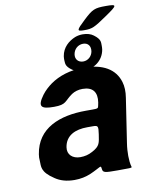

<svg xmlns="http://www.w3.org/2000/svg" viewBox="-91 -889 742 965"><g transform="rotate(-10 279.5 -407.0)"><path d="M502 -128 536 -352C541 -383 540 -410 533 -433C513 -501 451 -538 353 -538C284 -538 226 -519 182 -488C164 -475 146 -459 131 -439C90 -383 108 -370 173 -370C237 -370 230 -388 273 -418C288 -428 307 -434 329 -434C382 -434 403 -404 395 -353L392 -338C390 -324 387 -323 359 -323H327C193 -323 76 -279 56 -148C54 -137 54 -126 55 -115C57 -87 47 -60 113 -17C138 0 170 10 211 10C242 10 269 4 293 -6C353 -32 352 -44 355 -21C357 -1 367 0 432 0C496 0 503 0 504 -4C505 -8 498 -12 497 -62C497 -82 498 -103 502 -128ZM199 -159C208 -218 258 -240 319 -240H348C374 -240 376 -236 370 -195C363 -153 365 -136 320 -113C302 -103 282 -98 259 -98C220 -98 193 -122 199 -159ZM400 -774C351 -728 350 -723 390 -723C430 -723 441 -728 508 -774C574 -819 575 -824 517 -824C459 -824 448 -819 400 -774ZM265 -612C264 -605 264 -599 264 -593C266 -577 260 -562 295 -538C309 -529 327 -523 350 -523C405 -523 452 -557 461 -612C462 -619 462 -625 462 -631C461 -647 467 -662 432 -688C419 -698 400 -704 378 -704C364 -704 351 -702 338 -697C304 -683 272 -656 265 -612ZM371 -657C397 -657 410 -638 406 -612C402 -588 382 -569 357 -569C332 -569 316 -587 320 -612C324 -638 345 -657 371 -657Z"/></g></svg>

Font: Asimov Print
Style: AIt
Weight: 500
Designer: Google
Version: Version 2.000980: 2014